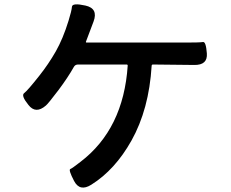

<svg xmlns="http://www.w3.org/2000/svg" viewBox="-20 -806 1040 866"><path d="M392 27Q340 60 314 10Q288 -40 297 -43.5Q306 -47 343 -76Q537 -224 556 -510Q556 -515 551 -515H332Q319 -515 313 -504Q286 -456 244 -400Q197 -338 187 -330Q141 -290 108 -333Q74 -375 89 -386Q104 -397 157 -464Q199 -517 231.5 -574Q264 -631 289 -712Q303 -757 304.5 -775.5Q306 -794 365 -781Q424 -768 402 -709L368 -619Q366 -614 371 -614H820Q882 -614 895.5 -616.5Q909 -619 913 -565Q917 -512 856 -513L670 -515Q664 -515 664 -509Q652 -313 573 -172Q499 -40 392 27Z"/></svg>

Font: Resource Han Rounded TW Medium
Style: Regular
Weight: 500
Designer: Cyano Hao (round all glyphs); Ryoko NISHIZUKA 西塚涼子 (kana, bopomofo & ideographs); Paul D. Hunt (Latin, Greek & Cyrillic)
Foundry: Cyano Hao
Version: 0.990